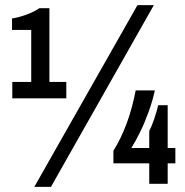

<svg xmlns="http://www.w3.org/2000/svg" viewBox="-20 -718 723 750"><path d="M28 -334V-398H102V-601H27V-646Q50 -649 81 -660Q112 -671 134 -686H173V-398H239V-334ZM114 12 517 -698H581L179 12ZM563 0V-80H423V-129Q453 -177 475 -236.5Q497 -296 510 -365H585Q576 -324 560.5 -281Q545 -238 527 -201.5Q509 -165 493 -140H563V-207Q573 -225 582.5 -253.5Q592 -282 598 -307H635V-140H665V-80H635V0Z"/></svg>

Font: Archivo Narrow SemiBold
Style: Regular
Weight: 600
Designer: Hector Gatti
Foundry: Omnibus-Type
Version: Version 3.002